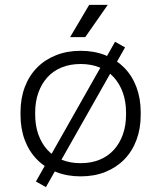

<svg xmlns="http://www.w3.org/2000/svg" viewBox="-20 -708 660 786"><path d="M310 14Q255 14 209.5 -4Q164 -22 131.5 -55Q99 -88 81.5 -134.5Q64 -181 64 -237V-249Q64 -305 81.5 -351.5Q99 -398 131.5 -431Q164 -464 209.5 -482Q255 -500 310 -500Q366 -500 411 -482Q456 -464 488.5 -431Q521 -398 538.5 -351.5Q556 -305 556 -249V-237Q556 -181 538.5 -134.5Q521 -88 488.5 -55Q456 -22 411 -4Q366 14 310 14ZM310 -40Q353 -40 387.5 -54Q422 -68 446 -94.5Q470 -121 483 -157.5Q496 -194 496 -239V-247Q496 -292 483 -328.5Q470 -365 446 -391.5Q422 -418 387.5 -432Q353 -446 310 -446Q267 -446 232.5 -432Q198 -418 174 -391.5Q150 -365 137 -328.5Q124 -292 124 -247V-239Q124 -194 137 -157.5Q150 -121 174 -94.5Q198 -68 232.5 -54Q267 -40 310 -40ZM168 58 127 35 451 -537 492 -514ZM267 -556 345 -688H421L329 -556Z"/></svg>

Font: Space Grotesk Light
Style: Regular
Weight: 300
Designer: Florian Karsten
Foundry: Florian Karsten
Version: Version 2.000